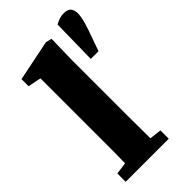

<svg xmlns="http://www.w3.org/2000/svg" viewBox="-235 -828 895 895"><g transform="rotate(-45 213.0 -380.0)"><path d="M28 0V-55L87 -63Q88 -101 88 -138.5Q88 -176 88 -213V-622L23 -635V-682L225 -723L255 -716L252 -578V-213Q252 -176 252.5 -138Q253 -100 253 -62L312 -55V0ZM378 -760Q406 -760 416 -746.5Q426 -733 426 -713Q426 -691 416 -656.5Q406 -622 394 -591L369 -520H318L322 -743Q352 -760 378 -760Z"/></g></svg>

Font: Source Serif 4 SmText
Style: Bold
Weight: 700
Designer: Frank Grießhammer
Foundry: Adobe
Version: Version 4.005;hotconv 1.1.0;makeotfexe 2.6.0